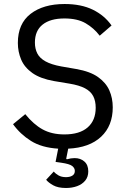

<svg xmlns="http://www.w3.org/2000/svg" viewBox="-20 -730 640 957"><path d="M309 207Q269 207 245 193.5Q221 180 210 166L248 125Q257 136 272 144.5Q287 153 309 153Q328 153 340.5 145.5Q353 138 353 122Q353 108 340 97.5Q327 87 285 81L257 77L270 11Q188 6 134.5 -27.5Q81 -61 45 -111L106 -161Q147 -110 192.5 -85Q238 -60 301 -60Q377 -60 417 -95Q457 -130 457 -193Q457 -227 444.5 -251Q432 -275 403.5 -290Q375 -305 327 -313L249 -326Q181 -338 141.5 -366Q102 -394 85.5 -433Q69 -472 69 -516Q69 -612 132.5 -661Q196 -710 302 -710Q385 -710 443 -681.5Q501 -653 536 -603L477 -552Q448 -590 407 -614Q366 -638 301 -638Q231 -638 192.5 -607.5Q154 -577 154 -518Q154 -487 166 -463.5Q178 -440 207 -424Q236 -408 285 -399L360 -386Q429 -374 468.5 -346Q508 -318 525 -279.5Q542 -241 542 -195Q542 -103 484 -48.5Q426 6 320 11L310 61L313 64Q323 61 333 59.5Q343 58 352 58Q381 58 400.5 75Q420 92 420 124Q420 152 404.5 170.5Q389 189 364 198Q339 207 309 207Z"/></svg>

Font: Lilex
Style: Regular
Weight: 400
Monospace: yes
Designer: Mike Abbink, Paul van der Laan, Pieter van Rosmalen, Mikhael Khrustik
Foundry: Mikhael Khrustik
Version: Version 2.510